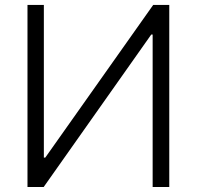

<svg xmlns="http://www.w3.org/2000/svg" viewBox="-20 -747 785 767"><path d="M89.8 -727.3H155.2V-117.5H160.9L592 -727.3H656.2V0H589.8V-609H584.2L154.5 0H89.8Z"/></svg>

Font: Inter Zeller Light
Style: Regular
Weight: 300
Designer: Rasmus Andersson; Joe Bland
Foundry: zeller
Version: Version 3.015;git-dec3a8cb1